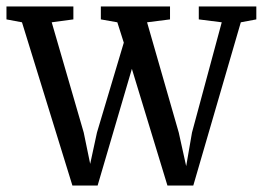

<svg xmlns="http://www.w3.org/2000/svg" viewBox="-35 -570 813 594"><path d="M189 4 33 -501 -15 -510V-550H192V-510L125 -501L224 -160L244 -63L265 -160L348 -438L328 -501L277 -510V-550H491V-510L420 -501L518 -160L541 -56L559 -160L651 -501L580 -510V-550H758V-510L710 -501L563 4H483L373 -357L267 4Z"/></svg>

Font: Aikya Medium
Style: Regular
Weight: 500
Designer: Neelakash Kshetrimayum (Latin subset based on Merriweather by Eben Sorkin)
Foundry: Brand New Type
Version: Version 1.00 b005